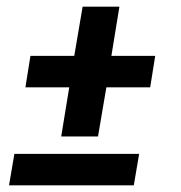

<svg xmlns="http://www.w3.org/2000/svg" viewBox="-20 -554 540 574"><path d="M163 -146 187 -293H56L71 -387H202L227 -534H337L313 -387H444L429 -293H298L273 -146ZM7 0 23 -94H396L380 0Z"/></svg>

Font: Iosevka Slab Oblique
Style: Bold
Weight: 700
Italic angle: -9°
Monospace: yes
Designer: Belleve Invis
Foundry: Belleve Invis
Version: Version 11.1.1; ttfautohint (v1.8.3)